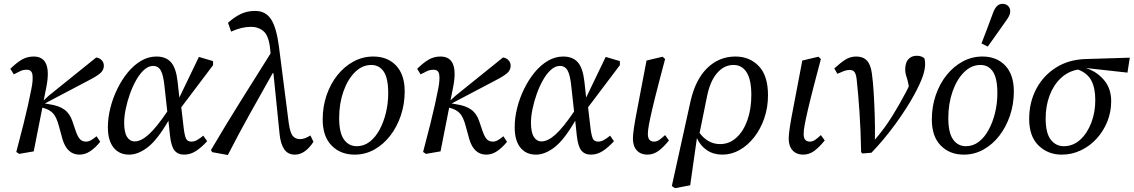

<svg xmlns="http://www.w3.org/2000/svg" viewBox="-20 -794 5916 1002"><path d="M65 -1Q88 -88 102.5 -146Q117 -204 126.5 -247Q136 -290 144 -331Q153 -376 149.5 -403Q146 -430 120 -430Q101 -430 87 -423.5Q73 -417 52 -406L34 -435Q69 -469 96 -484Q123 -499 156 -499Q253 -499 222 -340L208 -270L235 -295L482 -494Q499 -492 510.5 -480Q522 -468 522 -451Q522 -429 504.5 -413Q487 -397 442 -374L214 -254L237 -250Q287 -243 316 -222Q345 -201 358 -161L375 -111Q386 -79 398 -67Q410 -55 429 -55Q443 -55 457 -63.5Q471 -72 484 -83L503 -54Q478 -23 451 -5Q424 13 395 13Q330 13 306 -68L288 -134Q275 -184 256 -203.5Q237 -223 205 -231L201 -232L156 -4L80 9Z M628 -154Q628 -103 643 -79.5Q658 -56 683 -56Q716 -56 756 -92Q796 -128 853 -212L839 -339Q833 -401 819.5 -425.5Q806 -450 779 -450Q755 -450 732.5 -430Q710 -410 691 -376.5Q672 -343 658 -303.5Q644 -264 636 -225Q628 -186 628 -154ZM654 13Q602 13 572.5 -24Q543 -61 543 -130Q543 -178 555.5 -229Q568 -280 591.5 -328.5Q615 -377 646.5 -415.5Q678 -454 716 -476.5Q754 -499 796 -499Q846 -499 872.5 -469Q899 -439 907 -367L916 -285L1018 -497L1092 -475V-454L926 -234L939 -123Q944 -84 951.5 -69.5Q959 -55 979 -55Q994 -55 1009 -63.5Q1024 -72 1041 -86L1061 -57Q1031 -24 1002 -5.5Q973 13 941 13Q908 13 890.5 -9Q873 -31 867 -88L859 -164Q801 -64 751 -25.5Q701 13 654 13Z M1519 13Q1482 13 1463 -15.5Q1444 -44 1439 -95L1407 -412H1403Q1342 -304 1284.5 -201Q1227 -98 1169 15L1087 0L1081 -11Q1158 -142 1236 -266.5Q1314 -391 1392 -515L1390 -537Q1383 -607 1356 -630.5Q1329 -654 1290 -654Q1241 -654 1186 -629L1170 -675Q1203 -705 1236.5 -721Q1270 -737 1312 -737Q1366 -737 1394.5 -693.5Q1423 -650 1436 -549L1487 -151Q1494 -102 1507.5 -85Q1521 -68 1547 -68Q1560 -68 1573.5 -73.5Q1587 -79 1600 -87L1616 -54Q1572 13 1519 13Z M1831 13Q1757 13 1710.5 -34.5Q1664 -82 1664 -170Q1664 -238 1684.5 -297.5Q1705 -357 1741 -402Q1777 -447 1825 -473Q1873 -499 1928 -499Q2003 -499 2047.5 -451.5Q2092 -404 2092 -317Q2092 -251 2072 -191.5Q2052 -132 2016.5 -86Q1981 -40 1933.5 -13.5Q1886 13 1831 13ZM1842 -31Q1879 -31 1909 -54Q1939 -77 1960.5 -116.5Q1982 -156 1994 -205.5Q2006 -255 2006 -307Q2006 -386 1982.5 -420.5Q1959 -455 1918 -455Q1870 -455 1832 -417Q1794 -379 1772 -316Q1750 -253 1750 -178Q1750 -101 1775 -66Q1800 -31 1842 -31Z M2188 -1Q2211 -88 2225.5 -146Q2240 -204 2249.5 -247Q2259 -290 2267 -331Q2276 -376 2272.5 -403Q2269 -430 2243 -430Q2224 -430 2210 -423.5Q2196 -417 2175 -406L2157 -435Q2192 -469 2219 -484Q2246 -499 2279 -499Q2376 -499 2345 -340L2331 -270L2358 -295L2605 -494Q2622 -492 2633.5 -480Q2645 -468 2645 -451Q2645 -429 2627.5 -413Q2610 -397 2565 -374L2337 -254L2360 -250Q2410 -243 2439 -222Q2468 -201 2481 -161L2498 -111Q2509 -79 2521 -67Q2533 -55 2552 -55Q2566 -55 2580 -63.5Q2594 -72 2607 -83L2626 -54Q2601 -23 2574 -5Q2547 13 2518 13Q2453 13 2429 -68L2411 -134Q2398 -184 2379 -203.5Q2360 -223 2328 -231L2324 -232L2279 -4L2203 9Z M2751 -154Q2751 -103 2766 -79.5Q2781 -56 2806 -56Q2839 -56 2879 -92Q2919 -128 2976 -212L2962 -339Q2956 -401 2942.5 -425.5Q2929 -450 2902 -450Q2878 -450 2855.5 -430Q2833 -410 2814 -376.5Q2795 -343 2781 -303.5Q2767 -264 2759 -225Q2751 -186 2751 -154ZM2777 13Q2725 13 2695.5 -24Q2666 -61 2666 -130Q2666 -178 2678.5 -229Q2691 -280 2714.5 -328.5Q2738 -377 2769.5 -415.5Q2801 -454 2839 -476.5Q2877 -499 2919 -499Q2969 -499 2995.5 -469Q3022 -439 3030 -367L3039 -285L3141 -497L3215 -475V-454L3049 -234L3062 -123Q3067 -84 3074.5 -69.5Q3082 -55 3102 -55Q3117 -55 3132 -63.5Q3147 -72 3164 -86L3184 -57Q3154 -24 3125 -5.5Q3096 13 3064 13Q3031 13 3013.5 -9Q2996 -31 2990 -88L2982 -164Q2924 -64 2874 -25.5Q2824 13 2777 13Z M3358 13Q3324 13 3303.5 -9Q3283 -31 3283 -71Q3283 -91 3289 -131Q3295 -171 3310 -247L3354 -478L3438 -498L3451 -486L3417 -357Q3396 -276 3384 -224.5Q3372 -173 3366.5 -143Q3361 -113 3361 -95Q3361 -55 3393 -55Q3408 -55 3421.5 -64.5Q3435 -74 3451 -89L3471 -61Q3443 -26 3416.5 -6.5Q3390 13 3358 13Z M3670 -292 3631 -100Q3651 -73 3678 -57.5Q3705 -42 3738 -42Q3786 -42 3823 -75.5Q3860 -109 3880.5 -167Q3901 -225 3901 -298Q3901 -378 3876.5 -416.5Q3852 -455 3808 -455Q3759 -455 3722.5 -413Q3686 -371 3670 -292ZM3503 188 3486 177 3584 -267Q3610 -380 3671.5 -439.5Q3733 -499 3818 -499Q3892 -499 3940 -449Q3988 -399 3988 -297Q3988 -233 3968.5 -176.5Q3949 -120 3915.5 -77.5Q3882 -35 3839.5 -11Q3797 13 3750 13Q3704 13 3669.5 -10Q3635 -33 3617 -73L3582 173Z M4171 13Q4137 13 4116.5 -9Q4096 -31 4096 -71Q4096 -91 4102 -131Q4108 -171 4123 -247L4167 -478L4251 -498L4264 -486L4230 -357Q4209 -276 4197 -224.5Q4185 -173 4179.5 -143Q4174 -113 4174 -95Q4174 -55 4206 -55Q4221 -55 4234.5 -64.5Q4248 -74 4264 -89L4284 -61Q4256 -26 4229.5 -6.5Q4203 13 4171 13Z M4474 0Q4472 -114 4465.5 -209Q4459 -304 4451 -377Q4448 -407 4439.5 -418Q4431 -429 4414 -429Q4400 -429 4385 -423.5Q4370 -418 4350 -409L4334 -437Q4368 -468 4393 -483.5Q4418 -499 4449 -499Q4484 -499 4504 -478Q4524 -457 4530 -411Q4536 -369 4539.5 -312Q4543 -255 4545 -191.5Q4547 -128 4546 -65Q4598 -126 4637 -189Q4676 -252 4710 -317Q4714 -325 4717 -331Q4720 -337 4723 -344L4716 -376Q4712 -389 4708 -402.5Q4704 -416 4704 -430Q4704 -467 4720.5 -485Q4737 -503 4764 -503Q4779 -503 4788.5 -499Q4798 -495 4803 -491Q4808 -481 4808 -461Q4808 -430 4794.5 -392.5Q4781 -355 4753 -303Q4714 -231 4655 -149.5Q4596 -68 4528 3L4481 7Z M5010 13Q4936 13 4889.5 -34.5Q4843 -82 4843 -170Q4843 -238 4863.5 -297.5Q4884 -357 4920 -402Q4956 -447 5004 -473Q5052 -499 5107 -499Q5182 -499 5226.5 -451.5Q5271 -404 5271 -317Q5271 -251 5251 -191.5Q5231 -132 5195.5 -86Q5160 -40 5112.5 -13.5Q5065 13 5010 13ZM5021 -31Q5058 -31 5088 -54Q5118 -77 5139.5 -116.5Q5161 -156 5173 -205.5Q5185 -255 5185 -307Q5185 -386 5161.5 -420.5Q5138 -455 5097 -455Q5049 -455 5011 -417Q4973 -379 4951 -316Q4929 -253 4929 -178Q4929 -101 4954 -66Q4979 -31 5021 -31ZM5102 -567Q5118 -608 5133.5 -649Q5149 -690 5164 -731Q5181 -774 5211 -774Q5230 -774 5241 -763Q5252 -752 5252 -737Q5252 -722 5245.5 -709.5Q5239 -697 5225 -678Q5203 -647 5180.5 -615Q5158 -583 5135 -551Z M5521 13Q5449 13 5400 -34.5Q5351 -82 5351 -173Q5351 -260 5388 -330Q5425 -400 5492 -442Q5559 -484 5649 -486L5876 -493L5864 -415L5647 -439H5646Q5702 -422 5740.5 -377.5Q5779 -333 5779 -266Q5779 -210 5759 -160Q5739 -110 5703.5 -71Q5668 -32 5621 -9.5Q5574 13 5521 13ZM5437 -175Q5437 -100 5463.5 -65.5Q5490 -31 5531 -31Q5580 -31 5617 -64.5Q5654 -98 5675 -153Q5696 -208 5696 -271Q5696 -336 5675 -374.5Q5654 -413 5606 -431Q5554 -422 5516 -386Q5478 -350 5457.5 -295.5Q5437 -241 5437 -175Z"/></svg>

Font: Source Serif 4 SmText
Style: Italic
Weight: 400
Italic angle: -12°
Designer: Frank Grießhammer
Foundry: Adobe
Version: Version 4.005;hotconv 1.1.0;makeotfexe 2.6.0